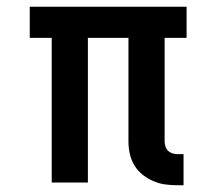

<svg xmlns="http://www.w3.org/2000/svg" viewBox="-20 -540 640 568"><path d="M505 8Q486 8 468 5.5Q450 3 433 -4.5Q416 -12 401.5 -23.5Q387 -35 377.5 -51Q368 -67 364 -85Q360 -103 360 -122V-428H240V0H133V-428H68V-520H532V-428H467V-122Q467 -114 469.5 -106.5Q472 -99 477 -94Q482 -89 489.5 -86.5Q497 -84 505 -84H523V8Z"/></svg>

Font: Iosevka Etoile Semibold
Style: Regular
Weight: 600
Designer: Belleve Invis
Foundry: Belleve Invis
Version: Version 22.1.2; ttfautohint (v1.8.4)